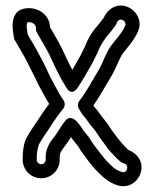

<svg xmlns="http://www.w3.org/2000/svg" viewBox="-20 -583 549 685"><path d="M78.6 -460.6C77.4 -473.8 75 -482.5 75 -490.5C75 -494.2 76.3 -500.2 77.6 -503.5C96.7 -506.9 109.5 -492.5 108.3 -483.5C107.5 -478 108.8 -471.9 111.3 -467.6L119.1 -453.9C133.9 -426.7 142.8 -414.4 156.5 -387.2C175.4 -346 192.7 -308.1 215.9 -271.6C215.9 -271.6 234 -235.4 257.8 -271.1C275.3 -297.4 289.8 -323.6 304.7 -349.5C309.2 -357.3 312.4 -363.3 314.8 -368.7L327.4 -393.8C327.7 -394.6 328.2 -395.6 328.4 -396.2C335.9 -416.3 347.8 -435.8 360.3 -452.1C370.3 -463.4 380.5 -476.5 388.2 -487.2C391.4 -491.5 394.2 -494.7 395.7 -499.1C399.6 -510.7 407.4 -516.1 418.2 -511.2C424.8 -508.2 430.4 -499.2 426.2 -490.2C420.2 -476.2 412.4 -465.7 401.4 -451.5L385.8 -432.1C357.1 -398.6 348.7 -360.7 332.6 -334C308.5 -294.8 288.8 -255.8 263.3 -223.4C256.9 -215.3 256.4 -203.7 261.6 -195.1C266.1 -187.5 271.6 -176 279.3 -168.3C288.6 -159.1 298.8 -139.7 315.3 -122.4C327.9 -106.3 335 -91.8 351.4 -71.4C359.8 -60.4 368.4 -45.2 382.9 -32.7L396 -18.6C403.2 -11.4 407.1 -8.6 408.3 -7.3C411.8 -3.8 417.2 -1.3 421.1 -0.5C443.2 3.9 434 37.8 414.3 30.4C395.7 24.2 387.8 18.5 373.7 4.3L359.2 -10.1C345 -26.3 324.5 -53.6 310.6 -72.1L301 -87.6C292.1 -100.9 284.5 -108.7 277.4 -117.5C273.3 -124.1 270.1 -130.1 265.2 -136L255.2 -148C247.4 -157.3 228.8 -172.6 212.3 -151.3C198.4 -133.6 189.4 -117.1 178.5 -101.3C167.1 -85.3 143 -62.8 143 -21V-13C143 -4.4 135.6 3 127 3C118.4 3 111 -4.4 111 -13V-21C111 -37.3 115.3 -59.5 119.4 -68.8C132.4 -92.5 154.6 -121.9 171.1 -148.5C177.8 -158.6 184.5 -167.9 191.9 -177.8L205.7 -195.7C212.6 -204.4 212.3 -217 206.6 -225.2C193.7 -243.8 185.5 -259.1 173.1 -282.6C166.8 -294.6 159.2 -307.4 151.9 -324.1C140.7 -349.6 121.9 -385.5 107.6 -410.6C97.5 -427.5 88.2 -444.6 78.6 -460.6ZM29 -453C29 -449.4 30.3 -443.8 32.7 -439.9C43.6 -422.3 52.9 -404.6 64.4 -385.4C76.2 -364.8 93.1 -328.8 106.5 -303.2C113.3 -287.8 121.4 -271.6 129.2 -258.7C137.8 -242.5 145.3 -228.1 155.3 -212.2C145.5 -199.6 137.3 -188.1 128.9 -175.5C113.2 -149.9 91.1 -121.5 75.1 -92C64.6 -72.7 61 -44.1 61 -21V-13C61 23.4 90.6 53 127 53C163.4 53 193 23.4 193 -13V-21C193 -42.3 201.9 -48 219.5 -72.7C225 -80.7 228.4 -86.1 233.3 -93.7C242 -80.1 252 -70.8 259 -60.5L268.8 -44.8C269.1 -44.3 269.6 -43.5 270 -43C284.4 -23.8 305.2 6.5 323.3 24.7L338.3 39.7C354.6 56 373.3 69.3 396.2 77.1C440.5 92.4 471.9 63.2 481.1 36.1C495 -4.2 469.1 -36.8 438.4 -47.6C436.5 -49.1 435.1 -50.3 432 -53.4L418.3 -68.1C410.9 -76 404.2 -84.8 390.6 -102.5C376.7 -119.5 370.2 -133.7 353.5 -154.6C353.1 -155.1 352.3 -156.1 351.7 -156.7C342.2 -166.2 333.8 -183.7 315.8 -202.5C315.3 -203.3 314.3 -204.6 313.1 -206.5C336.9 -239.9 355.2 -275.3 375.4 -308C397.4 -344.7 405.6 -378.8 424.2 -400L440.6 -420.5C452.1 -435.2 463.6 -450.7 471.8 -469.8C490.2 -509.1 464.8 -545 438.8 -556.8C395.4 -576.4 361.9 -547.6 350.1 -519.7C341.8 -508.1 331.8 -495.3 322.3 -484.6C305.3 -465.5 292.5 -442.1 282.1 -415L269.6 -390.2C268 -386.8 267 -384.1 261.4 -374.5C253.2 -360.2 245.8 -347 237.8 -333.5C226 -356 214 -381.8 201.5 -408.8C184.2 -443.4 174.1 -458.4 158.4 -485.9C157.9 -535.9 102.4 -566 57 -549.5C27.2 -538.7 25 -505.8 25 -490.5C25 -471.8 29 -458.1 29 -453Z"/></svg>

Font: HoneyBee
Style: Str
Weight: 700
Foundry: Cannot Into Space Fonts
Version: Version 0.89